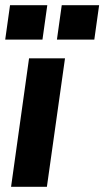

<svg xmlns="http://www.w3.org/2000/svg" viewBox="-21 -717 400 737"><path d="M21.5 0H159L228.5 -493H90.5ZM-1 -565H142L160.5 -697H17.5ZM197.5 -565H341L359.5 -697H216Z"/></svg>

Font: HK Grotesk ExtraBold
Style: Italic
Weight: 800
Italic angle: -16°
Designer: Alfredo Marco Pradil
Foundry: Hanken Design Co.
Version: Version 3.001;FEAKit 1.0